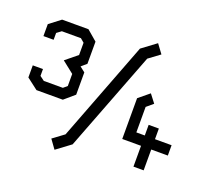

<svg xmlns="http://www.w3.org/2000/svg" viewBox="-143 -985 1355 1239"><g transform="rotate(20 534.5 -365.5)"><path d="M287 -250H106L29 -309V-392H99V-345L130 -322H261L287 -344V-427L206 -491L287 -557V-641L261 -663H130L99 -640V-593H29V-675L106 -734H287L357 -674V-522L321 -491L357 -463V-310ZM303 11 380 -46 642 -730 740 -803 785 -742 708 -685 445 -1 347 72ZM933 -143V0H863V-143H734V-423L807 -483L850 -427L805 -389V-214H863V-287H933V-214H1047V-143Z"/></g></svg>

Font: Turret Road ExtraBold
Style: Regular
Weight: 800
Designer: Noponies
Foundry: Noponies
Version: Version 1.001; ttfautohint (v1.8)